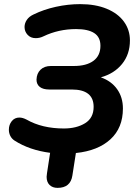

<svg xmlns="http://www.w3.org/2000/svg" viewBox="-20 -735 673 931"><path d="M206 122Q206 116 208 104L223 6Q123 -7 51 -53Q37 -62 30 -76Q23 -90 23 -106Q23 -130 37 -147.5Q51 -165 74 -165Q90 -165 109 -155Q184 -112 290 -112Q351 -112 392.5 -137.5Q434 -163 434 -217Q434 -301 328 -301H219Q189 -301 173 -313.5Q157 -326 157 -349Q158 -379 176.5 -397Q195 -415 227 -415H338Q399 -415 433 -440Q467 -465 467 -513Q467 -555 437 -574.5Q407 -594 349 -594Q264 -594 191 -559Q173 -550 153 -550Q129 -550 114 -566Q99 -582 99 -604Q99 -622 110 -638.5Q121 -655 143 -665Q192 -689 251 -702Q310 -715 369 -715Q443 -715 497.5 -692.5Q552 -670 581 -630Q610 -590 610 -539Q610 -472 572 -425Q534 -378 469 -360Q520 -342 548 -302.5Q576 -263 576 -209Q576 -115 515.5 -59.5Q455 -4 348 7L331 116Q322 176 259 176Q235 176 220.5 162Q206 148 206 122Z"/></svg>

Font: SN Pro Bold
Style: Bold Italic
Weight: 700
Italic angle: -9°
Designer: Tobias Whetton
Foundry: Supernotes
Version: Version 1.003